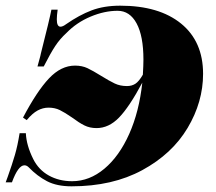

<svg xmlns="http://www.w3.org/2000/svg" viewBox="-42 -642 760 676"><path d="M673 -382Q673 -283 618.5 -191.5Q564 -100 459 -43Q354 14 210 14Q158 14 123.5 -4Q89 -22 59 -53Q52 -60 44 -60Q22 -60 0 0H-22Q-17 -15 -15 -19Q1 -64 10.5 -96.5Q20 -129 27 -173H49Q51 -130 75 -82Q94 -44 130 -24Q166 -4 212 -4Q273 -4 325.5 -48Q378 -92 413 -170.5Q448 -249 459 -351Q413 -265 377 -228Q341 -191 298 -191Q274 -191 255 -200.5Q236 -210 212 -228Q186 -246 168.5 -254.5Q151 -263 129 -263Q109 -263 90.5 -253Q72 -243 52 -219L39 -228Q88 -321 130.5 -366Q173 -411 222 -411Q247 -411 266 -402Q285 -393 314 -375Q343 -357 362 -348Q381 -339 405 -339Q422 -339 434.5 -347Q447 -355 461 -379Q463 -413 463 -432Q463 -515 439 -559.5Q415 -604 372 -604Q326 -604 277 -583.5Q228 -563 192 -526Q169 -505 152.5 -480Q136 -455 112 -408H90Q103 -455 101 -450Q133 -576 139 -608H161Q158 -587 158 -574Q158 -548 171 -548Q179 -548 191 -557Q237 -589 280.5 -605.5Q324 -622 381 -622Q518 -622 595.5 -559Q673 -496 673 -382Z"/></svg>

Font: Playfair Display SC Black
Style: Italic
Weight: 900
Italic angle: -14°
Designer: Claus Eggers Sørensen
Foundry: Claus Eggers Sørensen
Version: Version 1.200; ttfautohint (v1.6)